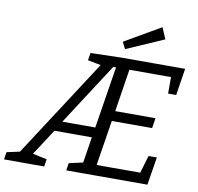

<svg xmlns="http://www.w3.org/2000/svg" viewBox="-131 -1012 1144 1111"><g transform="rotate(10 441.0 -456.5)"><path d="M-35.7 0 -29 -43.5 64.3 -63.9 37.9 -45.5 427.9 -646.5 435 -631.8 343 -649.5 350.3 -693 533.5 -698H905.4L880.7 -539.9H833.2L833.2 -650.8L846.5 -636.8H573.8L590.9 -651.5L547.3 -372.1L536.2 -386.8H786.1L776.7 -327.2H525.2L542.6 -343.6L494.9 -43.5L484.2 -61.2H764.9L748.9 -45.2L784.6 -164.5H833.4L806.7 0H330L336.7 -43.5L432 -64.9L416.6 -48.8L444.9 -229L457.9 -213.9H210.3L232.1 -228.3L113.2 -45.1L110.2 -63.9L207.1 -43.5L200.4 0ZM250.8 -261.1 242.8 -273.5H466.6L450.3 -260.5L511.9 -647.8L524.6 -636.8H480.1L500.5 -646.8ZM543.2 -750 522.8 -789.8 734.6 -912.6 763.1 -846Z"/></g></svg>

Font: Bitter Thin
Style: Italic
Weight: 100
Italic angle: -9°
Designer: Sol Matas, and Bitter project Authors
Foundry: Sol Matas
Version: Version 2.002